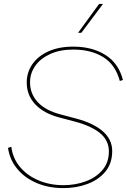

<svg xmlns="http://www.w3.org/2000/svg" viewBox="-20 -955 650 984"><path d="M488 -935H508L397 -787H380ZM305 9Q229 9 168 -17Q107 -43 68.5 -89.5Q30 -136 21 -197L38 -203Q45 -145 81.5 -100.5Q118 -56 176.5 -31Q235 -6 305 -6Q366 -6 419 -25.5Q472 -45 505 -83.5Q538 -122 538 -179Q538 -235 493.5 -272Q449 -309 367 -331L284 -353Q204 -374 160.5 -420.5Q117 -467 117 -532Q117 -584 145.5 -625.5Q174 -667 227.5 -691.5Q281 -716 356 -716Q452 -716 520 -673.5Q588 -631 610 -545L594 -540Q572 -623 509.5 -662Q447 -701 355 -701Q288 -701 238 -678.5Q188 -656 161 -618Q134 -580 134 -533Q134 -474 173.5 -431.5Q213 -389 289 -369L368 -348Q459 -324 507 -282Q555 -240 555 -181Q555 -118 520.5 -76Q486 -34 429 -12.5Q372 9 305 9Z"/></svg>

Font: Prodigy Sans Thin
Style: Italic
Weight: 100
Italic angle: -13°
Designer: Wei Huang
Foundry: Wei Huang
Version: Version 1.003; ttfautohint (v1.8.3)